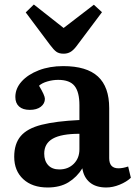

<svg xmlns="http://www.w3.org/2000/svg" viewBox="-20 -817 602 851"><path d="M191 14Q123 14 83 -23Q43 -60 43 -122Q43 -180 72 -214Q101 -248 164.5 -264Q228 -280 332 -285V-351Q332 -409 310.5 -436Q289 -463 238 -463Q214 -463 190 -456Q166 -449 153 -437Q179 -394 179 -379Q179 -358 161 -344Q143 -330 112 -330Q81 -330 64.5 -345Q48 -360 48 -387Q48 -425 76 -456Q104 -487 152 -505.5Q200 -524 260 -524Q364 -524 414 -478Q464 -432 464 -338V-116Q464 -71 505 -71Q524 -71 548 -79L560 -29Q541 -11 510.5 1.5Q480 14 451 14Q405 14 378 -8.5Q351 -31 345 -71Q321 -32 283.5 -9Q246 14 191 14ZM243 -66Q282 -66 307 -91Q332 -116 332 -155V-224Q252 -224 214 -202.5Q176 -181 176 -136Q176 -104 193.5 -85Q211 -66 243 -66ZM262 -579Q242 -579 230 -587.5Q218 -596 201 -619L94 -762L130 -797L262 -693L396 -796L432 -763L318 -611Q304 -593 291 -586Q278 -579 262 -579Z"/></svg>

Font: Literata SemiBold
Style: Regular
Weight: 600
Designer: Latin by Veronika Burian and Jose Scaglione. Greek by Irene Vlachou. Cyrillic by Vera Evstafieva.
Foundry: TypeTogether
Version: Version 3.103; ttfautohint (v1.8.4.7-5d5b);gftools[0.9.29]